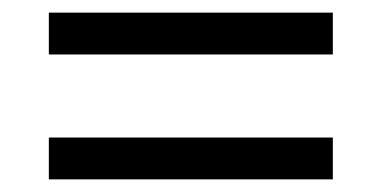

<svg xmlns="http://www.w3.org/2000/svg" viewBox="-20 -506 612 307"><path d="M58.1 -418.9V-485.8H512.2V-418.9ZM58.1 -219.2V-286.1H512.2V-219.2Z"/></svg>

Font: HunimalSansv1.5
Style: Regular
Weight: 400
Foundry: Ascender Corporation
Version: Version 1.10